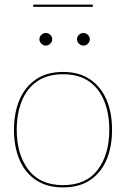

<svg xmlns="http://www.w3.org/2000/svg" viewBox="-20 -812 550 838"><path d="M255 -498Q325 -498 372.5 -466Q420 -434 444.5 -377.5Q469 -321 469 -245Q469 -170 444.5 -113.5Q420 -57 372.5 -25.5Q325 6 255 6Q186 6 138 -25.5Q90 -57 65.5 -114Q41 -171 41 -245Q41 -320 65.5 -377Q90 -434 137.5 -466Q185 -498 255 -498ZM255 -4Q356 -4 406.5 -71Q457 -138 457 -245Q457 -317 434.5 -372Q412 -427 367.5 -457.5Q323 -488 255 -488Q188 -488 143 -457.5Q98 -427 75.5 -372Q53 -317 53 -245Q53 -138 104 -71Q155 -4 255 -4ZM208 -640Q208 -630 199.5 -621.5Q191 -613 180 -613Q169 -613 160.5 -621.5Q152 -630 152 -640Q152 -652 160.5 -660Q169 -668 180 -668Q191 -668 199.5 -660Q208 -652 208 -640ZM372 -640Q372 -630 364 -621.5Q356 -613 344 -613Q333 -613 324.5 -621.5Q316 -630 316 -640Q316 -652 324.5 -660Q333 -668 344 -668Q355 -668 363.5 -660Q372 -652 372 -640ZM125 -782V-792H385V-782Z"/></svg>

Font: Aleo Thin
Style: Regular
Weight: 250
Designer: Alessio Laiso
Foundry: Alessio Laiso
Version: Version 2.001;gftools[0.9.29]